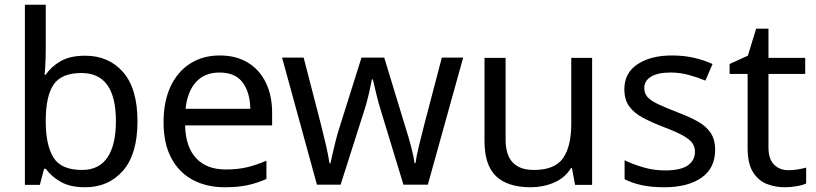

<svg xmlns="http://www.w3.org/2000/svg" viewBox="-20 -780 3443 810"><path d="M173 -575Q173 -541 171.5 -511.5Q170 -482 168 -465H173Q196 -499 236 -522Q276 -545 339 -545Q439 -545 499.5 -475.5Q560 -406 560 -268Q560 -130 499 -60Q438 10 339 10Q276 10 236 -13Q196 -36 173 -68H166L148 0H85V-760H173ZM324 -472Q239 -472 206 -423Q173 -374 173 -271V-267Q173 -168 205.5 -115.5Q238 -63 326 -63Q398 -63 433.5 -116Q469 -169 469 -269Q469 -472 324 -472Z M907 -546Q976 -546 1025.5 -516Q1075 -486 1101.5 -431.5Q1128 -377 1128 -304V-251H761Q763 -160 807.5 -112.5Q852 -65 932 -65Q983 -65 1022.5 -74.5Q1062 -84 1104 -102V-25Q1063 -7 1023 1.5Q983 10 928 10Q852 10 793.5 -21Q735 -52 702.5 -113.5Q670 -175 670 -264Q670 -352 699.5 -415Q729 -478 782.5 -512Q836 -546 907 -546ZM906 -474Q843 -474 806.5 -433.5Q770 -393 763 -321H1036Q1035 -389 1004 -431.5Q973 -474 906 -474Z M1590 -303Q1577 -344 1567.5 -383.5Q1558 -423 1553 -445H1549Q1545 -423 1536 -383.5Q1527 -344 1513 -302L1417 -1H1317L1170 -537H1261L1335 -251Q1346 -208 1356 -164Q1366 -120 1370 -91H1374Q1378 -108 1383.5 -133Q1389 -158 1396 -185.5Q1403 -213 1410 -235L1505 -537H1601L1693 -235Q1704 -201 1714.5 -161Q1725 -121 1729 -92H1733Q1736 -117 1746.5 -161Q1757 -205 1769 -251L1844 -537H1934L1785 -1H1682Z M2478 -536V0H2406L2393 -71H2389Q2363 -29 2317 -9.5Q2271 10 2219 10Q2122 10 2073 -36.5Q2024 -83 2024 -185V-536H2113V-191Q2113 -63 2232 -63Q2321 -63 2355.5 -113Q2390 -163 2390 -257V-536Z M2997 -148Q2997 -70 2939 -30Q2881 10 2783 10Q2727 10 2686.5 1Q2646 -8 2615 -24V-104Q2647 -88 2692.5 -74.5Q2738 -61 2785 -61Q2852 -61 2882 -82.5Q2912 -104 2912 -140Q2912 -160 2901 -176Q2890 -192 2861.5 -208Q2833 -224 2780 -244Q2728 -264 2691 -284Q2654 -304 2634 -332Q2614 -360 2614 -404Q2614 -472 2669.5 -509Q2725 -546 2815 -546Q2864 -546 2906.5 -536.5Q2949 -527 2986 -510L2956 -440Q2922 -454 2885 -464Q2848 -474 2809 -474Q2755 -474 2726.5 -456.5Q2698 -439 2698 -409Q2698 -387 2711 -371.5Q2724 -356 2754.5 -341.5Q2785 -327 2836 -307Q2887 -288 2923 -268Q2959 -248 2978 -219.5Q2997 -191 2997 -148Z M3306 -62Q3326 -62 3347 -65.5Q3368 -69 3381 -73V-6Q3367 1 3341 5.5Q3315 10 3291 10Q3249 10 3213.5 -4.5Q3178 -19 3156 -55Q3134 -91 3134 -156V-468H3058V-510L3135 -545L3170 -659H3222V-536H3377V-468H3222V-158Q3222 -109 3245.5 -85.5Q3269 -62 3306 -62Z"/></svg>

Font: Noto Sans Tifinagh APT
Style: Regular
Weight: 400
Designer: JamraPatel
Foundry: JamraPatel LLC
Version: Version 2.006; ttfautohint (v1.8.4.7-5d5b)